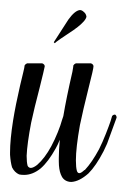

<svg xmlns="http://www.w3.org/2000/svg" viewBox="-29 -364 252 382"><path d="M25 -238H55Q60 -236 60 -232Q59 -226 50 -190Q39 -148 33 -120Q25 -78 24 -54Q24 -41 26 -34Q31 -25 45 -36Q60 -49 73 -73Q80 -86 86 -101Q92 -116 94 -124L97 -133Q103 -169 115 -221Q117 -232 117 -234Q119 -237 122 -238H152Q157 -236 157 -232Q157 -227 147 -188Q136 -144 130 -115Q122 -70 122 -45Q122 -31 124 -24Q127 -15 137 -24Q139 -26 140 -26Q154 -41 168 -67Q175 -81 181.5 -97.5Q188 -114 191 -123L194 -133Q196 -136 200 -136Q203 -134 203 -130Q203 -130 184 -78Q180 -70 177 -63Q162 -34 147 -19Q129 -3 113 -2Q109 -2 106 -3Q96 -6 92 -17Q88 -27 88 -43Q88 -46 88 -49Q88 -65 90 -86Q86 -76 82 -69Q67 -42 52 -29Q36 -16 19 -16Q13 -16 9 -17Q0 -21 -5 -31Q-8 -41 -9 -56Q-9 -59 -9 -61Q-9 -86 -3 -124Q2 -155 11 -194Q13 -203 17 -219Q20 -231 20 -234Q22 -237 25 -238ZM124 -309Q142 -323 143 -331Q142 -337 138 -340Q134 -344 130 -344Q120 -343 107 -325L78 -280L80 -278Q82 -281 120 -306Q122 -308 124 -309Z"/></svg>

Font: Maria
Style: Christmas
Weight: 400
Designer: Muhammad Yoni
Version: Version 001.000